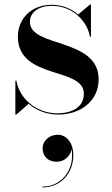

<svg xmlns="http://www.w3.org/2000/svg" viewBox="-20 -490 488 838"><path d="M51.5 10 105 -37C138.5 -7.5 184 10 235 10C329.5 10 410.5 -47.5 410.5 -144C410.5 -326 110.5 -281 110.5 -394.5C110.5 -437 150 -464.5 206 -464.5C300 -464.5 362 -394 372.5 -330H377V-470H372.5L321 -426.5C292 -452 252.5 -469 205.5 -469C110.5 -469 58 -402 58 -330.5C58 -140.5 346 -199.5 346 -81C346 -21 292.5 4.5 230.5 4.5C142 4.5 66 -55.5 51.5 -138H47V10ZM166 157C166 189.5 187 216 227.5 216C262 216 290 188.5 292 159.5C308 245.5 252.5 324.5 164.5 324.5V328C249.5 328 300 261.5 300 188C300 131.5 269 98 232 98C195.5 98 166 124.5 166 157Z"/></svg>

Font: Bodoni* 36pt Medium
Style: Regular
Weight: 500
Version: Version 2.3